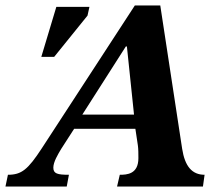

<svg xmlns="http://www.w3.org/2000/svg" viewBox="-74 -682 803 702"><path d="M170 0 178 -43C136 -43 121 -47 121 -69C121 -90 138 -118 150 -138L197 -211H421L430 -151C432 -138 432 -118 432 -104C432 -45 390 -43 364 -43L354 0H668L674 -43C628 -43 602 -74 592 -138L512 -662H419L79 -140C28 -62 5 -43 -45 -43L-54 0ZM227 -263 386 -512H390L416 -263ZM124 -474 246 -625 253 -657H132L77 -474Z"/></svg>

Font: STIX Two Text
Style: Bold Italic
Weight: 700
Italic angle: -12°
Designer: Ross Mills, John Hudson & Paul Hanslow, Tiro Typeworks Ltd; with prior portions MicroPress Inc. and Coen Hoffman, Elsevi
Foundry: Tiro Typeworks Ltd
Version: Version 2.13 b171